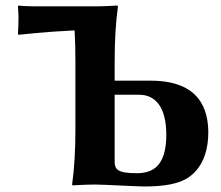

<svg xmlns="http://www.w3.org/2000/svg" viewBox="-20 -668 799 695"><path d="M253 -200C253 -125 249 -57 241 0L243 3C243 3 291 0 325 0C355 0 476 7 502 7C573 7 629 -2 664 -27C720 -66 734 -135 734 -187C734 -272 703 -376 525 -376H395V-445C395 -520 399 -588 407 -645L405 -648C405 -648 359 -645 325 -645H107C86 -645 63 -646 47 -648L45 -645C46 -631 47 -613 47 -603C47 -593 46 -554 45 -546L47 -542C47 -542 143 -553 250 -558C252 -523 253 -485 253 -445ZM395 -85V-325H484C542 -325 582 -281 582 -180C582 -68 534 -41 475 -41C403 -41 395 -56 395 -85Z"/></svg>

Font: Libertinus Sans
Style: Bold
Weight: 700
Designer: Philipp H. Poll, Khaled Hosny
Foundry: Caleb Maclennan
Version: Version 7.050;RELEASE